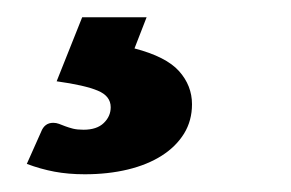

<svg xmlns="http://www.w3.org/2000/svg" viewBox="-20 -27 336 222"><path d="M41.5 115Q45 115 48.2 116.2Q51.5 117.5 55.5 119Q59.5 120.5 64.5 121.8Q69.5 123 76.5 123Q92 123 100 115.2Q108 107.5 108 97Q108 84 93 77.8Q78 71.5 45.5 67L75 -7H149.5L135.5 29Q172 38.5 187 55.2Q202 72 202 93.5Q202 112.5 192.8 127.5Q183.5 142.5 167 153Q150.5 163.5 127.8 169Q105 174.5 78 174.5Q59 174.5 43 171.5Q27 168.5 11 162.5L27.5 125.5Q31.5 115 41.5 115Z"/></svg>

Font: Lato TR
Style: Bold Italic
Weight: 700
Italic angle: -12°
Designer: Lukasz Dziedzic
Foundry: tyPoland Lukasz Dziedzic
Version: Version 1.104 2013